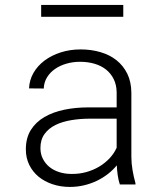

<svg xmlns="http://www.w3.org/2000/svg" viewBox="-20 -735 640 765"><path d="M457.5 0Q452.1 -16.1 449.2 -35.9Q446.3 -55.7 445.3 -76.2Q430.2 -57.6 410.2 -42Q390.1 -26.4 366.5 -14.9Q342.8 -3.4 315.4 3.2Q288.1 9.8 258.3 9.8Q221.2 9.8 189.2 -1Q157.2 -11.7 133.5 -31.2Q109.9 -50.8 96.4 -78.4Q83 -106 83 -140.1Q83 -185.5 103 -217.3Q123 -249 157.2 -268.8Q191.4 -288.6 236.3 -297.9Q281.2 -307.1 330.6 -307.1H444.8V-367.2Q444.3 -397 433.1 -419.7Q421.9 -442.4 402.6 -457.8Q383.3 -473.1 356.7 -481Q330.1 -488.8 298.8 -488.8Q270.5 -488.8 244.9 -481.4Q219.2 -474.1 199.5 -460.4Q179.7 -446.8 167.5 -427Q155.3 -407.2 154.3 -382.3L95.7 -382.8Q97.2 -416.5 113.5 -444.8Q129.9 -473.1 157.7 -493.9Q185.5 -514.6 222.4 -526.4Q259.3 -538.1 301.3 -538.1Q343.3 -538.1 380.1 -527.3Q417 -516.6 444.1 -495.1Q471.2 -473.6 487.1 -441.4Q502.9 -409.2 503.4 -366.2V-110.4Q503.4 -84 508.1 -57.1Q512.7 -30.3 519.5 -5.9L520 0ZM264.6 -42Q295.4 -41.5 323.5 -49.3Q351.6 -57.1 375 -71Q398.4 -85 416.5 -104.2Q434.6 -123.5 444.8 -146.5V-262.2H338.4Q299.8 -262.2 264.2 -256.3Q228.5 -250.5 201.2 -237.1Q173.8 -223.6 157.5 -201.2Q141.1 -178.7 141.1 -145Q141.1 -121.1 150.9 -102.1Q160.6 -83 177.2 -69.6Q193.8 -56.2 216.3 -49.1Q238.8 -42 264.6 -42ZM471.2 -668H144V-715.3H471.2Z"/></svg>

Font: Roboto Mono Light
Style: Regular
Weight: 300
Designer: Google
Version: Version 2.000985; 2015; ttfautohint (v1.3)